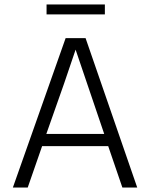

<svg xmlns="http://www.w3.org/2000/svg" viewBox="-20 -846 677 866"><path d="M453 -781H190V-826H453ZM105 0H38L276 -674H366L599 0H532L468 -187H170ZM321 -622Q283 -506 189 -242H450Z"/></svg>

Font: Hind Kochi Light
Style: Regular
Weight: 300
Designer: Dhruvi Tolia
Foundry: Indian Type Foundry
Version: Version 0.702;PS 1.0;hotconv 1.0.81;makeotf.lib2.5.63406